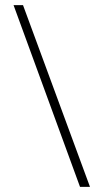

<svg xmlns="http://www.w3.org/2000/svg" viewBox="-20 -731 406 751"><path d="M33 -711H70L332 0H293Z"/></svg>

Font: Taviraj ExtraLight
Style: Regular
Weight: 275
Designer: Katatrad Team
Foundry: CadsonDemak
Version: Version 1.001